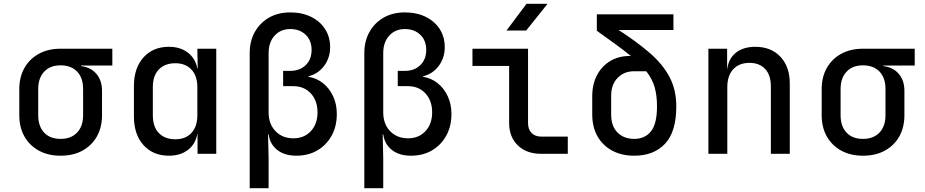

<svg xmlns="http://www.w3.org/2000/svg" viewBox="-20 -805 4840 1005"><path d="M297 10Q232 10 183.5 -16.5Q135 -43 108 -90.5Q81 -138 81 -202V-339Q81 -402 108 -449.5Q135 -497 183.5 -523.5Q232 -550 297 -550H568V-462H404V-459Q455 -453 484.5 -418.5Q514 -384 514 -330V-202Q514 -138 487 -90.5Q460 -43 411.5 -16.5Q363 10 297 10ZM297 -78Q352 -78 383.5 -111Q415 -144 415 -202V-339Q415 -398 383.5 -430.5Q352 -463 297 -463Q242 -463 211 -429.5Q180 -396 180 -339V-202Q180 -144 211 -111Q242 -78 297 -78Z M864 10Q781 10 731 -45.5Q681 -101 681 -196V-354Q681 -449 731 -504.5Q781 -560 864 -560Q924 -560 963.5 -529.5Q1003 -499 1013 -447H1015L1013 -550H1112V0H1014V-104H1013Q1003 -50 963.5 -20Q924 10 864 10ZM898 -76Q951 -76 982 -109Q1013 -142 1013 -202V-348Q1013 -408 982 -441Q951 -474 898 -474Q843 -474 811.5 -441.5Q780 -409 780 -349V-202Q780 -141 811.5 -108.5Q843 -76 898 -76Z M1287 180V-527Q1287 -590 1314 -638Q1341 -686 1388.5 -713Q1436 -740 1499 -740Q1561 -740 1608 -717Q1655 -694 1681.5 -653Q1708 -612 1708 -558Q1708 -502 1676.5 -460Q1645 -418 1595 -406V-403Q1638 -396 1671.5 -369Q1705 -342 1724 -300.5Q1743 -259 1743 -209Q1743 -144 1716 -95Q1689 -46 1641.5 -18Q1594 10 1531 10Q1470 10 1431.5 -20Q1393 -50 1386 -102H1383L1386 21V180ZM1516 -81Q1572 -81 1607 -118.5Q1642 -156 1642 -217Q1642 -278 1607 -316Q1572 -354 1515 -354H1462V-434H1499Q1549 -434 1580 -464Q1611 -494 1611 -544Q1611 -593 1580 -623Q1549 -653 1499 -653Q1449 -653 1417.5 -618.5Q1386 -584 1386 -527V-217Q1386 -156 1422 -118.5Q1458 -81 1516 -81Z M1887 180V-527Q1887 -590 1914 -638Q1941 -686 1988.5 -713Q2036 -740 2099 -740Q2161 -740 2208 -717Q2255 -694 2281.5 -653Q2308 -612 2308 -558Q2308 -502 2276.5 -460Q2245 -418 2195 -406V-403Q2238 -396 2271.5 -369Q2305 -342 2324 -300.5Q2343 -259 2343 -209Q2343 -144 2316 -95Q2289 -46 2241.5 -18Q2194 10 2131 10Q2070 10 2031.5 -20Q1993 -50 1986 -102H1983L1986 21V180ZM2116 -81Q2172 -81 2207 -118.5Q2242 -156 2242 -217Q2242 -278 2207 -316Q2172 -354 2115 -354H2062V-434H2099Q2149 -434 2180 -464Q2211 -494 2211 -544Q2211 -593 2180 -623Q2149 -653 2099 -653Q2049 -653 2017.5 -618.5Q1986 -584 1986 -527V-217Q1986 -156 2022 -118.5Q2058 -81 2116 -81Z M2811 0Q2736 0 2690.5 -44Q2645 -88 2645 -161V-460H2453V-550H2744V-161Q2744 -128 2762.5 -109Q2781 -90 2813 -90H2952V0ZM2631 -645 2736 -785H2846L2734 -645Z M3300 10Q3234 10 3184.5 -16.5Q3135 -43 3107.5 -91.5Q3080 -140 3080 -206V-302Q3080 -364 3105 -411.5Q3130 -459 3174 -485.5Q3218 -512 3276 -512H3282Q3248 -540 3204 -572Q3160 -604 3104 -644V-730H3505V-648H3218Q3314 -586 3381.5 -527.5Q3449 -469 3484.5 -402Q3520 -335 3520 -248Q3520 -115 3461 -52.5Q3402 10 3300 10ZM3300 -78Q3355 -78 3387 -117Q3419 -156 3419 -248Q3419 -306 3406.5 -349Q3394 -392 3363 -432H3299Q3246 -432 3212.5 -397Q3179 -362 3179 -304V-206Q3179 -145 3212 -111.5Q3245 -78 3300 -78Z M3688 0V-550H3786V-445H3787Q3794 -499 3832.5 -529.5Q3871 -560 3934 -560Q4016 -560 4065 -508Q4114 -456 4114 -368V0H4015V-352Q4015 -412 3985 -444Q3955 -476 3903 -476Q3849 -476 3818 -442.5Q3787 -409 3787 -349V0Z M4497 10Q4432 10 4383.5 -16.5Q4335 -43 4308 -90.5Q4281 -138 4281 -202V-339Q4281 -402 4308 -449.5Q4335 -497 4383.5 -523.5Q4432 -550 4497 -550H4768V-462H4604V-459Q4655 -453 4684.5 -418.5Q4714 -384 4714 -330V-202Q4714 -138 4687 -90.5Q4660 -43 4611.5 -16.5Q4563 10 4497 10ZM4497 -78Q4552 -78 4583.5 -111Q4615 -144 4615 -202V-339Q4615 -398 4583.5 -430.5Q4552 -463 4497 -463Q4442 -463 4411 -429.5Q4380 -396 4380 -339V-202Q4380 -144 4411 -111Q4442 -78 4497 -78Z"/></svg>

Font: JetBrains Mono NL Medium
Style: Regular
Weight: 500
Monospace: yes
Designer: Philipp Nurullin, Konstantin Bulenkov
Foundry: JetBrains
Version: Version 2.305; ttfautohint (v1.8.4.7-5d5b)